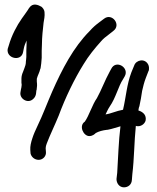

<svg xmlns="http://www.w3.org/2000/svg" viewBox="-20 -697 674 824"><path d="M91 -430C91 -422 88 -412 85 -405L79 -389C75 -380 72 -370 72 -360V-341C73 -338 73 -334 73 -331C73 -331 72 -328 72 -323C70 -316 69 -307 68 -302C62 -274 98 -251 121 -271C138 -284 135 -306 136 -309L137 -310L139 -329V-330C139 -335 139 -340 138 -347V-359C142 -375 149 -384 153 -402L154 -403L157 -425C158 -434 158 -441 159 -449V-479C159 -488 160 -497 160 -507C160 -537 164 -572 167 -599C169 -614 173 -626 171 -646C170 -655 164 -663 158 -668C144 -676 121 -686 106 -664L105 -663C97 -649 85 -634 74 -618C52 -587 30 -545 18 -503L13 -487C6 -446 71 -431 79 -473L82 -488C84 -499 88 -510 94 -523V-507C94 -499 93 -490 93 -480V-453C92 -445 92 -436 91 -432ZM111 -40V-39C114 -24 128 -11 146 -11C164 -11 180 -27 177 -47L176 -60C176 -62 176 -69 181 -82C195 -119 215 -159 232 -201C260 -277 299 -358 339 -422C360 -457 387 -490 413 -519C423 -531 435 -540 447 -549L466 -564C502 -590 461 -643 427 -617L407 -602C392 -591 379 -580 365 -564C295 -494 246 -399 204 -304C183 -256 163 -202 142 -159C132 -138 124 -120 119 -104C113 -86 109 -69 110 -54ZM442 -140C463 -144 478 -150 497 -155C489 -93 487 -17 483 45L480 71V72C480 88 491 107 512 107C529 107 545 96 546 75L548 50C556 -14 556 -91 563 -157L565 -156C583 -152 601 -164 605 -180V-181C610 -210 583 -220 574 -223C575 -228 575 -233 577 -239H578V-240C583 -263 587 -285 590 -307C594 -325 599 -345 606 -363L618 -394L619 -395C620 -402 620 -410 617 -418C603 -449 564 -440 556 -416L544 -387C524 -335 521 -281 508 -226C479 -221 456 -209 433 -206C439 -218 443 -228 451 -240C477 -277 488 -327 508 -357L515 -369C537 -407 477 -443 457 -401L451 -390C430 -352 415 -310 396 -276C376 -248 362 -200 344 -175C317 -157 338 -113 363 -113C377 -113 386 -121 391 -126C403 -133 421 -138 440 -140Z"/></svg>

Font: Stray Cat
Style: ExBd
Weight: 800
Version: Version 1.0